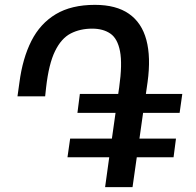

<svg xmlns="http://www.w3.org/2000/svg" viewBox="-20 -763 808 791"><path d="M413 8 430 -115H258L269 -192H441L456 -298H299L309 -376H467L471 -403Q484.5 -499 474.5 -551.5Q464.5 -604 434.8 -624.5Q405 -645 360 -645Q310 -645 271.2 -625Q232.5 -605 206.8 -552.5Q181 -500 170 -403L166 -366H52L60 -423Q73 -522.5 109.2 -594.2Q145.5 -666 209.8 -704.5Q274 -743 371 -743Q458.5 -743 511.2 -706.2Q564 -669.5 583 -598.5Q602 -527.5 588 -425L581 -376H731L720 -298H569.5L554.5 -192H705L695 -115H543.5L526 8Z"/></svg>

Font: Koeln Type Sans
Style: Italic
Weight: 400
Italic angle: -7.5°
Designer: Eben Sorkin
Foundry: Eben Sorkin
Version: Version 2.001